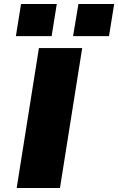

<svg xmlns="http://www.w3.org/2000/svg" viewBox="-20 -947 595 967"><path d="M64 0 176 -705H394L282 0ZM348 -765 375 -927H555L529 -765ZM60 -765 86 -927H266L240 -765Z"/></svg>

Font: Nunito Sans 7pt Expanded Black
Style: Italic
Weight: 900
Width: 7
Italic angle: -9°
Designer: Vernon Adams
Foundry: Vernon Adams
Version: Version 3.101;gftools[0.9.27]